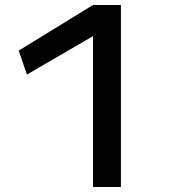

<svg xmlns="http://www.w3.org/2000/svg" viewBox="-20 -750 680 770"><path d="M353 0V-604H351L88 -451L55 -547L353 -730H465V0Z"/></svg>

Font: M PLUS 1 Medium
Style: Regular
Weight: 500
Designer: Coji Morishita
Foundry: UNDERFOREST DESIGN
Version: Version 1.001